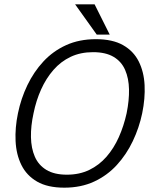

<svg xmlns="http://www.w3.org/2000/svg" viewBox="-20 -857 704 887"><path d="M277 10Q200 10 151.5 -18Q103 -46 79 -94.5Q55 -143 52 -205Q49 -267 63 -334Q77 -402 106.5 -463.5Q136 -525 180.5 -573Q225 -621 285.5 -648.5Q346 -676 423 -676Q500 -676 548.5 -648.5Q597 -621 621 -573Q645 -525 648 -463.5Q651 -402 637 -334Q623 -267 593.5 -205Q564 -143 519.5 -94.5Q475 -46 414.5 -18Q354 10 277 10ZM289 -50Q347 -50 392.5 -72Q438 -94 472 -133Q506 -172 529 -223.5Q552 -275 565 -334Q577 -393 576 -444Q575 -495 558 -534Q541 -573 504.5 -594.5Q468 -616 410 -616Q352 -616 306.5 -594.5Q261 -573 227 -534Q193 -495 170 -444Q147 -393 135 -334Q122 -275 123 -223.5Q124 -172 141 -133Q158 -94 194.5 -72Q231 -50 289 -50ZM327 -837H417L487 -697H427Z"/></svg>

Font: Epunda Slab Light
Style: Italic
Weight: 300
Italic angle: -12°
Designer: Simon Atzbach
Foundry: typofactur
Version: Version 1.102